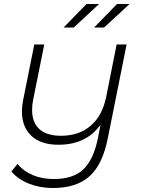

<svg xmlns="http://www.w3.org/2000/svg" viewBox="-20 -745 709 963"><path d="M615 -522 521 -53Q495 80 429 139Q363 198 246 198Q181 198 126 176.5Q71 155 37 115L68 77Q98 114 145 133.5Q192 153 250 153Q347 153 398.5 104Q450 55 472 -56L484 -119Q412 -19 273 -19Q185 -19 137.5 -63.5Q90 -108 90 -186Q90 -213 96 -243L152 -522H202L146 -243Q141 -221 141 -193Q141 -131 177.5 -97.5Q214 -64 286 -64Q376 -64 435 -114.5Q494 -165 513 -261L565 -522ZM414 -725H477L350 -607H299ZM567 -725H630L502 -607H452Z"/></svg>

Font: Montserrat Alternates Light
Style: Italic
Weight: 300
Italic angle: -11.3°
Designer: Julieta Ulanovsky
Foundry: Julieta Ulanovsky
Version: Version 7.200